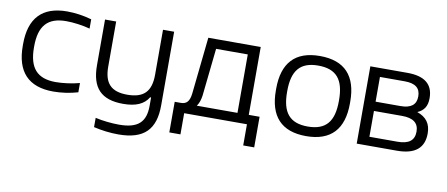

<svg xmlns="http://www.w3.org/2000/svg" viewBox="-65 -763 2848 1223"><g transform="rotate(10 1359.5 -151.5)"><path d="M44 -256V-244C44 -78 123 9 285 9C336 9 393 1 444 -14V-74C397 -61 335 -53 290 -53C170 -53 116 -114 116 -247V-253C116 -386 170 -447 290 -447C335 -447 397 -439 444 -426V-486C393 -501 336 -509 285 -509C123 -509 44 -422 44 -256Z M978 -23V-500H906V-209C906 -100 859 -53 753 -53C649 -53 603 -100 603 -209V-500H531V-205C531 -57 596 9 737 9C819 9 871 -14 900 -62H906V-8C906 97 857 144 735 144C688 144 629 138 581 127V187C632 199 687 206 741 206C908 206 978 131 978 -23Z M1098 -61H1059V137H1131V0H1537V137H1608V-61H1538V-500H1199L1160 -133C1154 -79 1134 -61 1098 -61ZM1202 -61C1215 -79 1223 -102 1227 -131L1260 -439H1465V-61Z M1681 -256V-244C1681 -78 1760 9 1920 9C2081 9 2160 -78 2160 -244V-256C2160 -422 2081 -509 1920 -509C1760 -509 1681 -422 1681 -256ZM1753 -247V-253C1753 -385 1803 -447 1920 -447C2038 -447 2088 -385 2088 -253V-247C2088 -115 2038 -53 1920 -53C1803 -53 1753 -115 1753 -247Z M2247 0H2506C2623 0 2681 -47 2681 -142C2681 -205 2652 -244 2592 -265C2634 -283 2654 -314 2654 -365C2654 -455 2599 -500 2487 -500H2247ZM2319 -57V-224H2501C2573 -224 2609 -197 2609 -141C2609 -84 2573 -57 2501 -57ZM2319 -284V-444H2479C2548 -444 2581 -418 2581 -364C2581 -310 2548 -284 2479 -284Z"/></g></svg>

Font: LT Wave Alt Light
Style: Regular
Weight: 300
Designer: Daniel Lyons
Version: Version 2.5 (Glyphs App)